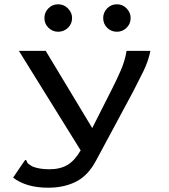

<svg xmlns="http://www.w3.org/2000/svg" viewBox="-20 -700 790 895"><path d="M205 175Q102 175 41 128L92 53L98 45L104 49Q105 57 110.5 62Q116 67 131 76Q163 89 210 89Q261 89 295 68.5Q329 48 356 1L68 -463H193L410 -103L501 -283Q524 -328 543.5 -373Q563 -418 570 -463H681Q672 -416 648 -367Q624 -318 600 -272L428 48Q391 118 335 146.5Q279 175 205 175ZM251 -552Q225 -552 206 -570.5Q187 -589 187 -616Q187 -642 205.5 -661Q224 -680 251 -680Q278 -680 297 -660.5Q316 -641 316 -616Q316 -589 297 -570.5Q278 -552 251 -552ZM525 -552Q498 -552 479.5 -570.5Q461 -589 461 -616Q461 -642 479.5 -661Q498 -680 525 -680Q552 -680 570.5 -660.5Q589 -641 589 -616Q589 -589 570 -570.5Q551 -552 525 -552Z"/></svg>

Font: Inconsolata ExtraExpanded SemiBold
Style: Regular
Weight: 600
Width: 8
Monospace: yes
Designer: Raph Levien, Cyreal, Brenton Simpson
Foundry: Raph Levien, Cyreal, Google
Version: Version 3.001; ttfautohint (v1.8.2.53-6de2)